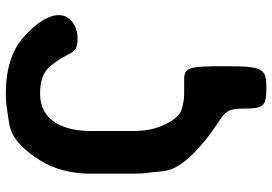

<svg xmlns="http://www.w3.org/2000/svg" viewBox="-158 -603 937 661"><g transform="rotate(-90 310.5 -272.5)"><path d="M510 -474C576 -474 647 -539 513 -660C467 -701 401 -721 318 -721C297 -721 277 -719 258 -716C208 -706 161 -718 87 -600C59 -554 43 -496 43 -428V-282C43 -263 44 -244 47 -226C54 -179 38 -141 134 -55C233 34 267 14 267 91C267 168 274 176 340 176C406 176 413 163 413 35C413 -94 409 -107 366 -107H318C307 -107 297 -108 288 -110C263 -116 238 -114 208 -183C196 -211 190 -244 190 -282V-429C190 -522 225 -603 318 -603C361 -603 391 -593 410 -571C471 -503 444 -474 510 -474Z"/></g></svg>

Font: Asimov Print
Style: A
Weight: 500
Designer: Google
Version: Version 2.000980: 2014